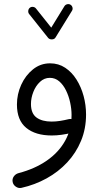

<svg xmlns="http://www.w3.org/2000/svg" viewBox="-20 -648 503 942"><path d="M326.1 -624.7Q318.6 -629.4 309.7 -627.2Q300.8 -625.1 296.1 -617.7L231.4 -512.4L156.7 -606.1Q151.4 -613 142.2 -614.2Q133 -615.4 126.3 -609.8Q119.7 -604.6 118.7 -595.2Q117.6 -585.9 122.9 -579.3L216.6 -461.6Q220.3 -457.1 227.4 -455.4Q234.4 -453.7 241.6 -455.7Q248.7 -457.8 252 -463.5L333.1 -595Q337.8 -602.5 335.6 -611.3Q333.4 -620 326.1 -624.7ZM225.8 -337.3Q178.6 -337.3 141.8 -307.7Q105 -278.1 84 -231.9Q63.1 -185.7 63.1 -135.2Q63.1 -58.2 108.6 -20.8Q154.1 16.7 233.9 16.7Q280.6 16.7 333.7 3.1Q346.7 -0.5 354.3 -13.2Q361.9 -25.9 357.3 -40.3Q353.5 -52.7 341.7 -59.6Q329.9 -66.5 316.3 -63.2Q295.7 -58.1 274.7 -54.8Q253.8 -51.5 233.3 -51.5Q186.3 -51.5 159.1 -71.4Q131.9 -91.4 131.9 -137.8Q131.9 -167.2 143.5 -196.8Q155 -226.4 176 -246.2Q197 -266.1 224.4 -266.1Q250.9 -266.1 270.8 -248.8Q290.7 -231.5 304.1 -203.9Q317.6 -176.2 324.3 -144.6Q331.1 -112.9 331.1 -83.9Q331.1 -13.5 299.2 43.3Q267.3 100.2 209 140.4Q150.7 180.6 71.1 201.4Q56.7 205.2 47.9 217.4Q39.1 229.7 42.1 244.8Q45 259.2 57.8 267.9Q70.5 276.7 85.1 273.7Q151.2 258.9 208.8 227.1Q266.4 195.3 309.8 148.7Q353.2 102.1 377.7 42.7Q402.2 -16.6 402.2 -86.3Q402.2 -132.3 390.2 -176.8Q378.2 -221.3 355.3 -257.7Q332.5 -294 299.8 -315.6Q267.2 -337.3 225.8 -337.3Z"/></svg>

Font: Mikhak VF
Style: Regular
Weight: 100
Designer: Amin Abedi
Version: Version 3.001